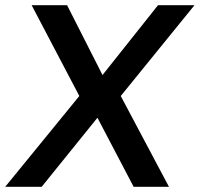

<svg xmlns="http://www.w3.org/2000/svg" viewBox="-40 -717 766 737"><path d="M-20 0H120L334 -265L473 0H608.5L423.5 -348.5L706.5 -697H566.5L353.5 -429L217.5 -697H81.5L264.5 -348.5Z"/></svg>

Font: HK Grotesk SemiBold
Style: Italic
Weight: 600
Italic angle: -16°
Designer: Alfredo Marco Pradil
Foundry: Hanken Design Co.
Version: Version 3.001;FEAKit 1.0